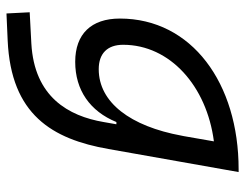

<svg xmlns="http://www.w3.org/2000/svg" viewBox="-106 -456 797 626"><g transform="rotate(90 293.0 -143.5)"><path d="M24.4 234.4 112.3 230.5C354.5 219.7 434.1 85 466.3 -98.1L541.5 -522.5H532.2C252.4 -522.5 41 -370.1 41 -135.3C41 -42 91.3 10.3 182.1 10.3C274.4 10.3 343.3 -38.1 378.4 -124H385.7L378.4 -82.5C358.9 31.7 296.9 143.6 122.1 153.3L20.5 158.7ZM441.4 -441.9 424.3 -343.8 422.9 -336.9C392.1 -169.4 314.5 -66.4 206.1 -66.4C154.8 -66.4 126.5 -94.7 126.5 -146C126.5 -298.8 261.2 -418.5 441.4 -441.9Z"/></g></svg>

Font: Cascadia Mono NF SemiLight
Style: Italic
Weight: 350
Italic angle: -10°
Monospace: yes
Designer: Aaron Bell
Foundry: Saja Typeworks
Version: Version 2404.023